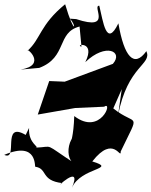

<svg xmlns="http://www.w3.org/2000/svg" viewBox="-20 -805 714 905"><path d="M364 -585C328 -594 434 -616 382 -512C479 -605 563 -562 512 -504L285 -420L212 -423L158 -265L335 -296L471 -302C515 -333 454 -163 330 -258C324 -66 270 -133 399 -198C289 -194 280 -43 338 -31C177 -136 240 -112 146 -109C173 -111 112 -125 117 -202L101 -169C-15 -237 69 -44 0 -75C162 -144 141 -11 147 -19C205 -10 171 46 273 58C227 96 372 -44 319 80C361 -17 538 -7 415 -44C517 -175 550 -48 549 -91C643 -288 625 -205 514 -294L554 -385L536 -259C581 -498 698 -499 670 -564C612 -483 565 -537 538 -695C481 -577 466 -705 448 -778C411 -779 514 -657 339 -715L309 -717C343 -684 333 -630 287 -785C168 -688 172 -621 110 -566C104 -583 204 -498 77 -477L165 -485C298 -535 246 -652 355 -680Z"/></svg>

Font: Asimov Silicon
Style: Regular
Weight: 400
Designer: Google
Version: Version 2.000980; 2014